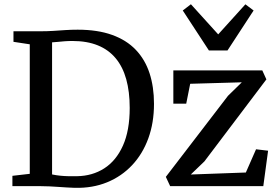

<svg xmlns="http://www.w3.org/2000/svg" viewBox="-20 -893 1332 921"><path d="M338.9 8Q320.4 7.5 300.3 6.2Q280.1 5 259.2 3.5Q238.2 2 217.5 1Q196.8 0 177 0H39.5V-49.6L122.8 -59.2V-680.5L44.6 -692.4V-743H175.9Q206.9 -743 235.8 -744.9Q264.7 -746.9 293.4 -748.7Q322 -750.6 352.4 -750.6Q448.3 -750.6 517.6 -725.6Q587 -700.7 631.4 -654Q675.9 -607.4 697.3 -541.9Q718.7 -476.4 718.7 -395Q718.7 -304 691.5 -229.3Q664.2 -154.5 613.8 -100.8Q563.3 -47 493.7 -18.5Q424.1 10 338.9 8ZM349.1 -47.8Q423 -48.8 480.1 -85.4Q537.2 -122 569.7 -194.5Q602.2 -266.9 602.2 -375.1Q602.2 -453.2 585.5 -513.1Q568.8 -572.9 534.8 -613.6Q500.9 -654.4 449.2 -675.4Q397.5 -696.4 327.7 -696.4Q306.8 -696.4 289 -695Q271.2 -693.6 256.4 -692Q241.5 -690.4 229.8 -689.9V-56.2Q250.2 -52 269.8 -50.1Q289.4 -48.2 308.9 -47.8Q328.4 -47.4 349.1 -47.8ZM1140 -498.2 892.3 -491.1 873.3 -395.7H811.5V-555.3H1238.2L1257.8 -512.2L960.4 -118.7L895.1 -55.9L1159.3 -65.5L1208.2 -176.9L1266 -170.1L1243 0H796.3L775.5 -44.6L1073.7 -433.5ZM982.2 -650.8 856.7 -842.7 895.8 -872.6 1026.7 -728.1 1157.1 -872.3 1196.5 -842.7 1071.2 -650.8Z"/></svg>

Font: Merriweather Light
Style: Regular
Weight: 300
Designer: Eben Sorkin
Foundry: Eben Sorkin
Version: Version 2.100